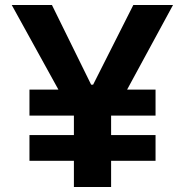

<svg xmlns="http://www.w3.org/2000/svg" viewBox="-20 -749 740 769"><path d="M276 0V-105H98V-208H276V-286H98V-390H214L27 -729H188L345 -410H353L514 -729H673L489 -390H603V-286H425V-208H603V-105H425V0Z"/></svg>

Font: Mona Sans
Style: Bold
Weight: 700
Designer: Deni Anggara
Foundry: GitHub
Version: Version 2.000;Glyphs 3.2.3 (3260)